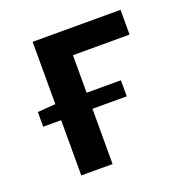

<svg xmlns="http://www.w3.org/2000/svg" viewBox="-96 -577 634 663"><g transform="rotate(-20 220.5 -245.5)"><path d="M27 -203V-257L93 -262V-491H416V-400H208V-262H334V-203H208V0H93V-203Z"/></g></svg>

Font: Processing Sans Pro Semibold
Style: Regular
Weight: 600
Designer: Paul D. Hunt
Foundry: Adobe Systems Incorporated
Version: Version 2.020;PS 2.000;hotconv 1.0.86;makeotf.lib2.5.63406